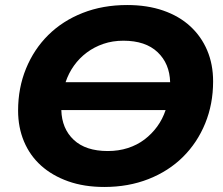

<svg xmlns="http://www.w3.org/2000/svg" viewBox="-20 -732 888 764"><path d="M395 12Q315 12 251.5 -10.5Q188 -33 143.5 -73Q99 -113 75.5 -169Q52 -225 52 -292Q52 -382 83.5 -459Q115 -536 172 -592.5Q229 -649 309 -680.5Q389 -712 486 -712Q566 -712 629.5 -690Q693 -668 737 -627.5Q781 -587 804.5 -531.5Q828 -476 828 -408Q828 -318 796.5 -241Q765 -164 708 -107.5Q651 -51 571 -19.5Q491 12 395 12ZM657 -405Q655 -479 607 -524.5Q559 -570 471 -570Q428 -570 391.5 -557.5Q355 -545 325.5 -523Q296 -501 274.5 -471Q253 -441 241 -405ZM409 -131Q452 -131 489 -143Q526 -155 555 -177Q584 -199 605.5 -228.5Q627 -258 639 -294H224Q226 -220 273.5 -175.5Q321 -131 409 -131Z"/></svg>

Font: Argentum Sans SemiBold
Style: Italic
Weight: 600
Italic angle: -11°
Designer: Julieta Ulanovsky (font), Cristiano Sobral (main changes and remaster)
Foundry: Julieta Ulanovsky (font), Cristiano Sobral (main changes and remaster)
Version: Version 2.007;June 15, 2022;FontCreator 14.0.0.2814 64-bit; 